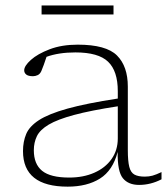

<svg xmlns="http://www.w3.org/2000/svg" viewBox="-20 -688 626 718"><path d="M500 3.5Q460 3.5 439.5 -21.5Q419 -46.5 420 -120Q402 -50.5 353.8 -20.2Q305.5 10 233 10Q66 10 66 -123Q66 -158.5 78 -187Q90 -215.5 125.8 -238.8Q161.5 -262 232.2 -281.8Q303 -301.5 420.5 -319.5V-347Q420.5 -422.5 384.2 -457.2Q348 -492 262 -492Q199.5 -492 154 -475.5Q149 -460 143.8 -445.8Q138.5 -431.5 134.5 -422Q129.5 -411 120.8 -407Q112 -403 103.5 -403Q86 -403 78.2 -409.2Q70.5 -415.5 70.5 -425Q70.5 -441.5 95.5 -464Q120.5 -486.5 165.8 -503.8Q211 -521 270.5 -521Q377 -521 417.5 -480.5Q458 -440 458 -364V-127Q458 -85.5 463.5 -64Q469 -42.5 483 -35Q497 -27.5 521.5 -27.5Q537 -27.5 550.5 -31.2Q564 -35 584 -44.5V-17.5Q543.5 3.5 500 3.5ZM106.5 -126Q106.5 -74.5 137.5 -49.2Q168.5 -24 239 -24Q291.5 -24 332.5 -42Q373.5 -60 397 -93Q420.5 -126 420.5 -170.5V-290.5Q319.5 -275 257.2 -258.2Q195 -241.5 162.2 -222Q129.5 -202.5 118 -178.8Q106.5 -155 106.5 -126ZM135.5 -634V-667.5H404.5V-634Z"/></svg>

Font: Newsreader Caption ExtraLight
Style: Regular
Weight: 275
Designer: Hugues Gentile
Foundry: Production Type
Version: Version 1.001